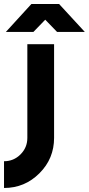

<svg xmlns="http://www.w3.org/2000/svg" viewBox="-77 -720 442 955"><path d="M-48 -561H89L148 -622L207 -561H345L217 -700H79ZM59 -500V-34Q59 14 25 48Q-9 82 -57 82V215Q46 215 119 142Q156 105 174 61Q192 17 192 -34V-500Z"/></svg>

Font: Unageo
Style: Bold
Weight: 700
Designer: Richard Sepsi
Foundry: Richard Sepsi
Version: Version 2.000